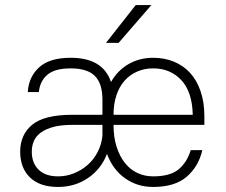

<svg xmlns="http://www.w3.org/2000/svg" viewBox="-20 -735 895 761"><path d="M210 6Q138 6 99 -31.5Q60 -69 60 -134Q60 -201 107.5 -240.5Q155 -280 266 -280H386V-340Q386 -404 356 -434Q326 -464 260 -464Q197 -464 167.5 -438.5Q138 -413 134 -370H90Q94 -431 135.5 -468.5Q177 -506 260 -506Q388 -506 420 -410Q446 -456 489.5 -481Q533 -506 587 -506Q632 -506 669.5 -490.5Q707 -475 733.5 -446Q760 -417 775 -373.5Q790 -330 790 -275V-240H430Q430 -190 442.5 -152Q455 -114 476 -88Q497 -62 525.5 -49Q554 -36 587 -36Q654 -36 687.5 -63.5Q721 -91 736 -140H782Q767 -75 720 -34.5Q673 6 587 6Q524 6 475.5 -28.5Q427 -63 404 -125Q381 -65 329 -29.5Q277 6 210 6ZM587 -464Q553 -464 524 -451.5Q495 -439 474 -415.5Q453 -392 441.5 -357.5Q430 -323 430 -280H744Q742 -371 698.5 -417.5Q655 -464 587 -464ZM210 -36Q243 -36 273 -48Q303 -60 327 -81Q351 -102 366.5 -131.5Q382 -161 386 -196V-240H266Q222 -240 192 -232Q162 -224 142.5 -210Q123 -196 114.5 -176.5Q106 -157 106 -134Q106 -89 133 -62.5Q160 -36 210 -36ZM518 -715H580L450 -565H400Z"/></svg>

Font: PT Root UI Light
Style: Regular
Weight: 300
Designer: Vitaly Kuzmin
Foundry: ParaType Ltd.
Version: Version 2.000G